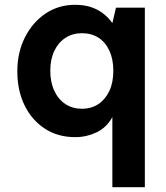

<svg xmlns="http://www.w3.org/2000/svg" viewBox="-20 -558 690 798"><path d="M447 220V-71Q422 -27 380.5 -7.5Q339 12 293 12Q220 12 166 -23.5Q112 -59 82 -120.5Q52 -182 52 -261Q52 -340 83.5 -402.5Q115 -465 169 -501.5Q223 -538 292 -538Q333 -538 362.5 -527Q392 -516 412.5 -499Q433 -482 447 -462L462 -526H582V220ZM320 -106Q360 -106 389 -125.5Q418 -145 434.5 -180Q451 -215 451 -264Q451 -312 434.5 -347.5Q418 -383 389 -401.5Q360 -420 320 -420Q282 -420 252.5 -401Q223 -382 206 -347Q189 -312 189 -264Q189 -216 206 -180Q223 -144 252.5 -125Q282 -106 320 -106Z"/></svg>

Font: DM Sans 9pt
Style: Bold
Weight: 700
Designer: Colophon Foundry, Jonny Pinhorn
Foundry: Colophon Foundry
Version: Version 4.004;gftools[0.9.30]